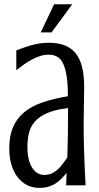

<svg xmlns="http://www.w3.org/2000/svg" viewBox="-20 -888 474 920"><path d="M296.9 0 299.3 -59.1Q287.6 -45.9 275.4 -33Q263.2 -20 248 -10Q232.9 0 213.6 6.1Q194.3 12.2 168 12.2Q137.7 12.2 111.6 -0.2Q85.4 -12.7 66.2 -36.6Q46.9 -60.5 35.6 -95.9Q24.4 -131.3 24.4 -177.7Q24.4 -236.8 42.5 -278.8Q60.5 -320.8 95.9 -350.1Q131.3 -379.4 183.8 -397.5Q236.3 -415.5 305.2 -426.8Q305.2 -485.8 299.1 -524.4Q293 -563 281.2 -585.7Q269.5 -608.4 252.2 -617.2Q234.9 -626 212.4 -626Q192.9 -626 173.3 -619.9Q153.8 -613.8 134.5 -603.5Q115.2 -593.3 95.9 -579.8Q76.7 -566.4 58.1 -551.8V-646.5Q78.6 -654.3 97.2 -660.9Q115.7 -667.5 134.5 -672.4Q153.3 -677.2 172.4 -680.2Q191.4 -683.1 212.9 -683.1Q255.9 -683.1 287.8 -671.4Q319.8 -659.7 341.1 -634.3Q362.3 -608.9 372.8 -568.8Q383.3 -528.8 383.3 -472.7Q383.3 -467.3 383.1 -454.6Q382.8 -441.9 382.6 -424.8Q382.3 -407.7 382.1 -388.2Q381.8 -368.7 381.6 -349.6Q381.3 -330.6 381.1 -313.7Q380.9 -296.9 380.9 -285.6Q380.9 -259.8 381.3 -227.3Q381.8 -194.8 383.1 -158.2Q384.3 -121.6 386 -81.5Q387.7 -41.5 390.1 0ZM302.7 -133.3Q304.2 -183.1 305.2 -240Q306.2 -296.9 306.2 -370.1Q244.1 -362.8 206.1 -346.2Q168 -329.6 147 -305.4Q126 -281.2 118.7 -250.5Q111.3 -219.7 111.3 -183.6Q111.3 -152.8 116.9 -127.9Q122.6 -103 133.3 -85.7Q144 -68.4 158.7 -59.1Q173.3 -49.8 191.9 -49.8Q212.9 -49.8 228.8 -57.4Q244.6 -64.9 257.6 -76.9Q270.5 -88.9 281.2 -103.8Q292 -118.7 302.7 -133.3ZM175.3 -732.9 239.3 -867.7H326.2L227.1 -732.9Z"/></svg>

Font: Crushed
Style: Regular
Weight: 400
Width: 3
Designer: Astigmatic (AOETI)
Foundry: Astigmatic (AOETI)
Version: Version 001.000